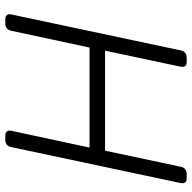

<svg xmlns="http://www.w3.org/2000/svg" viewBox="-20 -720 740 741"><g transform="rotate(90 350.5 -350.0)"><path d="M54 0Q44 0 39 -6Q34 -12 36 -22L175 -677Q177 -688 184.5 -694Q192 -700 202 -700H220Q231 -700 235.5 -694Q240 -688 238 -677L176 -385H562L624 -677Q626 -688 633.5 -694Q641 -700 651 -700H669Q680 -700 684.5 -694Q689 -688 687 -677L548 -22Q546 -12 539 -6Q532 0 521 0H503Q493 0 488 -6Q483 -12 485 -22L550 -325H164L99 -22Q97 -12 90 -6Q83 0 72 0Z"/></g></svg>

Font: Rubik Light
Style: Italic
Weight: 300
Italic angle: -12°
Designer: Hubert and Fischer
Foundry: Hubert and Fischer
Version: Version 2.300;gftools[0.9.30]